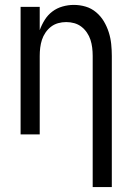

<svg xmlns="http://www.w3.org/2000/svg" viewBox="-20 -548 540 783"><path d="M358 215V-320Q358 -337 356 -353.5Q354 -370 349 -385.5Q344 -401 334.5 -415Q325 -429 312 -439Q299 -449 283 -453.5Q267 -458 250 -458Q233 -458 217 -453.5Q201 -449 188 -439Q175 -429 165.5 -415Q156 -401 151 -385.5Q146 -370 144 -353.5Q142 -337 142 -320V0H64V-520H142V-425Q150 -447 162.5 -467Q175 -487 193.5 -501Q212 -515 235 -521.5Q258 -528 281 -528Q306 -528 329.5 -521Q353 -514 372 -498Q391 -482 403.5 -461Q416 -440 423.5 -416.5Q431 -393 433.5 -368.5Q436 -344 436 -320V215Z"/></svg>

Font: Iosevka Term Curly
Style: Regular
Weight: 400
Designer: Belleve Invis
Foundry: Belleve Invis
Version: Version 32.3.0